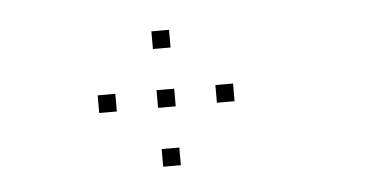

<svg xmlns="http://www.w3.org/2000/svg" viewBox="-31 -212 661 325"><g transform="rotate(-5 300.0 -50.0)"><path d="M236 -165Q235 -165 235 -165Q235 -165 235 -164V-136Q235 -135 235 -135Q235 -135 236 -135H264Q265 -135 265 -135Q265 -135 265 -136V-164Q265 -165 265 -165Q265 -165 264 -165ZM136 -65Q135 -65 135 -65Q135 -65 135 -64V-36Q135 -35 135 -35Q135 -35 136 -35H164Q165 -35 165 -35Q165 -35 165 -36V-64Q165 -65 165 -65Q165 -65 164 -65ZM236 -65Q235 -65 235 -65Q235 -65 235 -64V-36Q235 -35 235 -35Q235 -35 236 -35H264Q265 -35 265 -35Q265 -35 265 -36V-64Q265 -65 265 -65Q265 -65 264 -65ZM336 -65Q335 -65 335 -65Q335 -65 335 -64V-36Q335 -35 335 -35Q335 -35 336 -35H364Q365 -35 365 -35Q365 -35 365 -36V-64Q365 -65 365 -65Q365 -65 364 -65ZM236 35Q235 35 235 35Q235 35 235 36V64Q235 65 235 65Q235 65 236 65H264Q265 65 265 65Q265 65 265 64V36Q265 35 265 35Q265 35 264 35Z"/></g></svg>

Font: Doto Black Thin
Style: Regular
Weight: 250
Monospace: yes
Version: Version 1.000